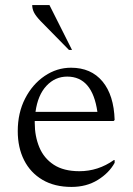

<svg xmlns="http://www.w3.org/2000/svg" viewBox="-20 -727 523 757"><path d="M262 10Q195 10 147.5 -18Q100 -46 75 -95.5Q50 -145 50 -210Q50 -282 79 -338.5Q108 -395 156 -427.5Q204 -460 260 -460Q339 -460 384 -406Q429 -352 432 -254L428 -250H117Q117 -246 117 -242Q117 -190 135 -146.5Q153 -103 192 -77.5Q231 -52 293 -52Q367 -52 429 -96H432V-85Q410 -45 365.5 -17.5Q321 10 262 10ZM245 -425Q197 -425 163 -388.5Q129 -352 120 -286H364Q344 -425 245 -425ZM252 -530 140 -644Q121 -664 114 -678Q107 -692 107 -707H175L264 -530Z"/></svg>

Font: Spectral Light
Style: Regular
Weight: 300
Designer: Jean-Baptiste Levee
Foundry: Production Type
Version: Version 2.001